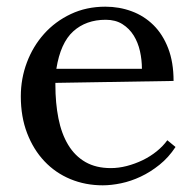

<svg xmlns="http://www.w3.org/2000/svg" viewBox="-20 -536 582 572"><path d="M294.9 -477.1Q236.3 -477.1 198.2 -442.6Q160.2 -408.2 147.9 -331.1H402.8Q402.8 -357.4 397 -383.5Q391.1 -409.7 378.2 -430.4Q365.2 -451.2 344.7 -464.1Q324.2 -477.1 294.9 -477.1ZM497.1 -294.9 145 -289.1V-283.2Q145 -229 154.1 -183.3Q163.1 -137.7 183.1 -104.5Q203.1 -71.3 234.6 -53.2Q266.1 -35.2 310.1 -35.2Q333.5 -35.2 357.9 -41.5Q382.3 -47.9 405 -58.8Q427.7 -69.8 446.8 -85.2Q465.8 -100.6 478.5 -118.2L502.9 -98.1Q482.4 -66.9 455.3 -45.2Q428.2 -23.4 399.2 -9.8Q370.1 3.9 340.8 10Q311.5 16.1 286.1 16.1Q234.4 16.1 189.7 -2.4Q145 -21 112.3 -55.7Q79.6 -90.3 60.8 -139.2Q42 -188 42 -249Q42 -301.8 60.1 -349.9Q78.1 -397.9 111.3 -435.1Q144.5 -472.2 190.9 -494.1Q237.3 -516.1 293.9 -516.1Q335.4 -516.1 372.3 -502.4Q409.2 -488.8 437 -461.4Q464.8 -434.1 481 -392.3Q497.1 -350.6 497.1 -294.9Z"/></svg>

Font: DimaThulth2
Style: Regular
Weight: 400
Designer: R.Balvardi
Foundry: R.Balvardi (R.Balvardi@gmail.com)
Version: Version 1.00;November 13, 2018;FontCreator 11.5.0.2427 64-bi